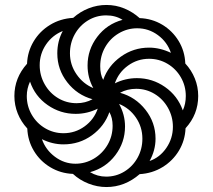

<svg xmlns="http://www.w3.org/2000/svg" viewBox="-20 -744 857 774"><path d="M274 -43Q224 -45 182.5 -70Q141 -95 116.5 -136Q92 -177 90 -226Q65 -253 51.5 -286.5Q38 -320 38 -357Q38 -430 89 -487Q91 -536 115.5 -577Q140 -618 181.5 -643.5Q223 -669 275 -672Q303 -697 337.5 -710.5Q372 -724 409 -724Q447 -724 481 -710Q515 -696 543 -671Q593 -669 634 -644.5Q675 -620 700 -579Q725 -538 727 -488Q752 -461 765.5 -427.5Q779 -394 779 -357Q779 -283 728 -227Q726 -178 701.5 -137Q677 -96 635.5 -70.5Q594 -45 543 -42Q483 10 409 10Q372 10 336.5 -4Q301 -18 274 -43ZM333 -480Q333 -544 372 -595.5Q411 -647 474 -664Q446 -682 408 -682Q368 -682 334.5 -661.5Q301 -641 281.5 -606Q262 -571 262 -529Q262 -483 288.5 -444.5Q315 -406 356 -389Q333 -431 333 -480ZM581 -552Q625 -552 669 -531Q654 -575 616.5 -602.5Q579 -630 533 -630Q493 -630 458.5 -609.5Q424 -589 404 -554Q384 -519 384 -477Q384 -443 396 -422Q416 -479 467 -515.5Q518 -552 581 -552ZM353 -344Q291 -361 251 -412.5Q211 -464 211 -529Q211 -578 233 -619Q191 -602 165.5 -564.5Q140 -527 140 -481Q140 -440 160 -404.5Q180 -369 214 -348.5Q248 -328 289 -328Q324 -328 353 -344ZM729 -357Q729 -398 709 -432.5Q689 -467 655 -487Q621 -507 581 -507Q534 -507 496 -479.5Q458 -452 443 -408Q485 -429 532 -429Q594 -429 645 -393.5Q696 -358 717 -299Q729 -325 729 -357ZM374 -306Q332 -285 285 -285Q223 -285 172 -320.5Q121 -356 101 -415Q88 -387 88 -357Q88 -316 108 -281.5Q128 -247 162 -227Q196 -207 236 -207Q283 -207 321 -234.5Q359 -262 374 -306ZM677 -233Q677 -274 657 -309.5Q637 -345 603 -365.5Q569 -386 529 -386Q493 -386 464 -370Q526 -353 566.5 -301.5Q607 -250 607 -185Q607 -138 583 -95Q624 -109 650.5 -147.5Q677 -186 677 -233ZM554 -185Q554 -232 528 -270Q502 -308 460 -325Q484 -282 484 -234Q484 -170 445 -118.5Q406 -67 343 -50Q373 -32 408 -32Q448 -32 481.5 -52.5Q515 -73 534.5 -108Q554 -143 554 -185ZM434 -237Q434 -269 421 -292Q401 -235 350.5 -198.5Q300 -162 236 -162Q191 -162 149 -183Q164 -140 201.5 -112Q239 -84 284 -84Q324 -84 358.5 -104.5Q393 -125 413.5 -160Q434 -195 434 -237Z"/></svg>

Font: Noto Sans Armenian Medium
Style: Regular
Weight: 500
Designer: Monotype Design team
Foundry: Monotype Imaging Inc.
Version: Version 1.000